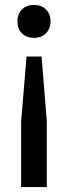

<svg xmlns="http://www.w3.org/2000/svg" viewBox="-20 -571 276 781"><path d="M185.5 -484.5Q185.5 -454 167 -435.5Q148.5 -417 118 -417Q88 -417 69.5 -435.2Q51 -453.5 51 -484.5Q51 -515 69.8 -533Q88.5 -551 118 -551Q148 -551 166.8 -532.8Q185.5 -514.5 185.5 -484.5ZM88 -341H149L170.5 -77V190H66V-77Z"/></svg>

Font: Encode Sans Condensed Medium
Style: Regular
Weight: 500
Width: 3
Designer: Multiple Designers
Foundry: Impallari Type
Version: Version 2.000